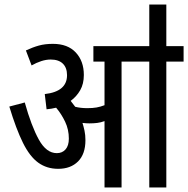

<svg xmlns="http://www.w3.org/2000/svg" viewBox="-20 -825 828 845"><path d="M356 -208Q356 -147 323.5 -114.5Q291 -82 236 -82Q186 -82 148.5 -109Q111 -136 81 -196.5Q51 -257 21 -356L89 -374Q118 -270 151 -210.5Q184 -151 230 -151Q254 -151 268.5 -167.5Q283 -184 283 -215Q283 -255 266.5 -289.5Q250 -324 227 -351Q207 -346 185 -344L177 -411Q275 -422 275 -494Q275 -527 256.5 -545Q238 -563 203 -563Q183 -563 161.5 -556Q140 -549 119 -537L94 -603Q124 -617 151 -624.5Q178 -632 213 -632Q278 -632 313.5 -594Q349 -556 349 -495Q349 -456 333 -428Q317 -400 291 -381Q301 -369 311 -355Q335 -349 364 -349Q388 -349 405 -352Q422 -355 440 -362V-554H391V-622H788V-554H712V0H637V-554H515V0H440V-292Q424 -286 408 -284Q392 -282 374 -282Q360 -282 343 -284Q348 -268 352 -249.5Q356 -231 356 -208ZM637 -615V-805H712V-615Z"/></svg>

Font: Noto Sans ExtraCondensed
Style: Regular
Weight: 400
Width: 2
Designer: Monotype Design Team
Foundry: Monotype Imaging Inc.
Version: Version 2.013; ttfautohint (v1.8.4.7-5d5b)